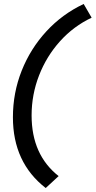

<svg xmlns="http://www.w3.org/2000/svg" viewBox="-20 -731 481 966"><path d="M210 215Q45 87 45 -141Q45 -264 89 -375Q133 -486 213 -573Q293 -660 401 -711L441 -642Q350 -599 282 -523.5Q214 -448 176.5 -351.5Q139 -255 139 -150Q139 48 275 155Z"/></svg>

Font: Red Hat Display Medium
Style: Italic
Weight: 500
Italic angle: -12°
Designer: Pentagram, MCKL
Foundry: Pentagram, MCKL
Version: Version 1.023; ttfautohint (v1.8.3)